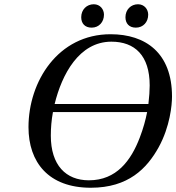

<svg xmlns="http://www.w3.org/2000/svg" viewBox="-20 -868 829 903"><path d="M570 -787C570 -758 587 -738 619 -738C654 -738 677 -765 677 -799C677 -824 659 -848 629 -848C596 -848 570 -823 570 -787ZM362 -787C362 -758 379 -738 411 -738C446 -738 469 -765 469 -799C469 -824 451 -848 421 -848C388 -848 362 -823 362 -787ZM114 -270C114 -105 208 15 407 15C584 15 671 -76 726 -175C780 -273 789 -375 789 -414C789 -619 665 -707 500 -707C253 -707 114 -485 114 -270ZM219 -230C219 -266 222 -303 229 -341H672C665 -305 654 -264 637 -220C596 -113 528 -20 398 -20C290 -20 219 -91 219 -230ZM237 -379C271 -518 352 -672 504 -672C614 -672 684 -607 684 -466C684 -442 682 -413 678 -379Z"/></svg>

Font: Heuristica
Style: Italic
Weight: 400
Italic angle: -13°
Version: Version 1.0.1